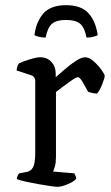

<svg xmlns="http://www.w3.org/2000/svg" viewBox="-20 -721 427 741"><path d="M202 0Q194 0 173.5 -3Q153 -6 127.5 -10.5Q102 -15 79 -20Q56 -25 45 -30Q45 -36 48 -42.5Q51 -49 54 -52L81 -57Q98 -59 107 -74.5Q116 -90 116 -132V-407Q116 -426 99 -431L44 -449Q45 -460 48 -467Q51 -474 54 -477Q69 -484 95 -492Q121 -500 135 -500Q162 -500 178.5 -482Q195 -464 195 -437V-423Q208 -434 229 -452.5Q250 -471 272 -485.5Q294 -500 309 -500Q324 -500 341.5 -484.5Q359 -469 371.5 -451.5Q384 -434 384 -428Q384 -420 375 -397Q366 -374 355 -360Q345 -360 334.5 -362.5Q324 -365 320 -367Q311 -384 299.5 -403.5Q288 -423 281 -423Q274 -423 256 -410.5Q238 -398 220 -384.5Q202 -371 196 -366V-115Q196 -94 192 -79.5Q188 -65 185 -59L267 -52Q268 -49 271 -43.5Q274 -38 274 -31Q265 -20 241 -10Q217 0 202 0ZM235 -701Q294 -701 322 -669.5Q350 -638 357 -585Q351 -582 340 -579Q329 -576 314 -576Q306 -616 288.5 -630Q271 -644 235 -644Q199 -644 181.5 -630Q164 -616 156 -576Q141 -576 130 -579Q119 -582 113 -585Q119 -636 147 -668.5Q175 -701 235 -701Z"/></svg>

Font: Texturina Light
Style: Regular
Weight: 300
Designer: Guillermo Torres Carreño
Foundry: Omnibus-Type
Version: Version 1.002; ttfautohint (v1.8.3)